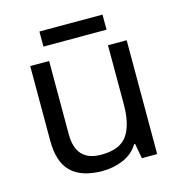

<svg xmlns="http://www.w3.org/2000/svg" viewBox="-103 -770 824 873"><g transform="rotate(-15 309.0 -333.5)"><path d="M533 -536V0H461L448 -71H444Q418 -29 372 -9.5Q326 10 274 10Q177 10 128 -36.5Q79 -83 79 -185V-536H168V-191Q168 -63 287 -63Q376 -63 410.5 -113Q445 -163 445 -257V-536ZM457 -677V-606H160V-677Z"/></g></svg>

Font: Noto Sans Living
Style: Regular
Weight: 400
Designer: Monotype Design Team
Foundry: Monotype Imaging Inc.
Version: Version 2.013; ttfautohint (v1.8.4.7-5d5b)